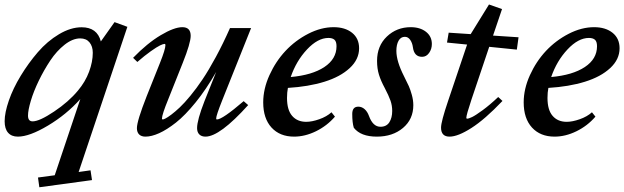

<svg xmlns="http://www.w3.org/2000/svg" viewBox="-28 -583 2714 835"><path d="M49.8 11.2Q22 11.2 7.1 -5.9Q-7.8 -22.9 -7.8 -55.7Q-7.8 -92.8 10.5 -145.8Q28.8 -198.7 62.3 -253.7Q95.7 -308.6 136.7 -356.2Q177.7 -403.8 228.5 -434.1Q279.3 -464.4 327.1 -464.4Q394.5 -464.4 410.6 -402.8L470.2 -486.8L525.9 -466.3L314 165L365.7 157.7L372.1 200.2L143.1 231.4L137.2 189L210 179.2L321.3 -152.3Q261.2 -85 180.7 -36.9Q100.1 11.2 49.8 11.2ZM113.8 -55.2Q143.6 -55.2 207 -97.7Q270.5 -140.1 311 -189Q343.3 -227.5 359.4 -271Q375.5 -314.5 375.5 -353.5Q375.5 -381.3 361.3 -398.7Q347.2 -416 320.8 -416Q288.1 -416 253.2 -388.7Q218.3 -361.3 190.7 -319.8Q163.1 -278.3 140.6 -231.9Q118.2 -185.5 106 -144.5Q93.8 -103.5 93.8 -80.1Q93.8 -55.2 113.8 -55.2Z M604.5 11.2Q586.9 11.2 577.1 1.7Q567.4 -7.8 567.4 -25.9Q567.4 -56.6 609.9 -164.6L668 -310.1Q691.4 -368.7 691.4 -386.7Q691.4 -392.1 688 -392.1Q681.6 -392.1 668 -385.5Q654.3 -378.9 627.7 -360.1Q601.1 -341.3 569.3 -313.5L550.8 -331.5Q612.3 -395 670.9 -429.9Q729.5 -464.8 765.1 -464.8Q801.3 -464.8 801.3 -427.2Q801.3 -396 766.6 -309.1L704.1 -152.3Q676.3 -84.5 676.3 -66.9Q676.3 -63.5 680.2 -63.5Q683.1 -63.5 691.9 -67.9Q700.7 -72.3 717.3 -84.7Q733.9 -97.2 753.9 -116Q773.9 -134.8 800 -166.5Q826.2 -198.2 852.8 -237.8Q879.4 -277.3 910.9 -335.4Q942.4 -393.6 972.2 -460.9H1064L938.5 -147Q912.1 -80.6 912.1 -67.9Q912.1 -63.5 915.5 -63.5Q939 -63.5 1031.7 -143.1L1051.3 -126Q927.7 11.2 865.7 11.2Q848.6 11.2 838.9 1.7Q829.1 -7.8 829.1 -25.9Q829.1 -60.5 861.3 -143.1L912.1 -270Q868.7 -194.3 822.8 -137.7Q776.9 -81.1 737.1 -49.8Q697.3 -18.6 664.1 -3.7Q630.9 11.2 604.5 11.2Z M1251 11.2Q1189 11.2 1152.8 -28.3Q1116.7 -67.9 1116.7 -137.7Q1116.7 -196.3 1143.8 -256.1Q1170.9 -315.9 1213.6 -361.6Q1256.3 -407.2 1312.3 -436Q1368.2 -464.8 1422.9 -464.8Q1472.7 -464.8 1503.2 -440.4Q1533.7 -416 1533.7 -373Q1533.7 -324.7 1492.9 -286.9Q1452.1 -249 1382.8 -227.5Q1313.5 -206.1 1224.1 -200.7Q1220.2 -181.2 1220.2 -157.2Q1220.2 -104.5 1242.7 -78.9Q1265.1 -53.2 1303.7 -53.2Q1328.6 -53.2 1360.6 -64.5Q1392.6 -75.7 1413.6 -94.7L1428.7 -75.7Q1394 -35.6 1346.2 -12.2Q1298.3 11.2 1251 11.2ZM1400.4 -418Q1354 -418 1307.1 -367.9Q1260.3 -317.9 1236.3 -248Q1329.6 -256.3 1382.6 -291.5Q1435.5 -326.7 1435.5 -381.8Q1435.5 -402.3 1426.5 -410.2Q1417.5 -418 1400.4 -418Z M1610.8 11.2Q1541 11.2 1510.7 -27.3Q1503.9 -49.3 1503.9 -87.4Q1503.9 -119.1 1530.3 -119.1Q1545.4 -119.1 1557.6 -108.4Q1569.8 -97.7 1576.7 -78.6Q1593.8 -31.7 1626.5 -31.7Q1652.8 -31.7 1665.3 -51.3Q1677.7 -70.8 1677.7 -100.6Q1677.7 -124 1670.2 -145.5Q1662.6 -167 1645 -200.7Q1628.4 -231.4 1620.1 -258.1Q1611.8 -284.7 1611.8 -318.4Q1611.8 -383.3 1654.5 -424.1Q1697.3 -464.8 1758.3 -464.8Q1798.8 -464.8 1824.5 -444.8Q1850.1 -424.8 1850.1 -391.6Q1850.1 -369.6 1838.1 -352.8Q1826.2 -335.9 1807.6 -335.9Q1772.9 -335.9 1767.6 -377.9Q1765.1 -396.5 1755.9 -409.7Q1746.6 -422.9 1732.9 -422.9Q1714.8 -422.9 1705.3 -405.8Q1695.8 -388.7 1695.8 -361.8Q1695.8 -316.9 1729 -251.5Q1743.7 -222.2 1750 -208.3Q1756.3 -194.3 1762.9 -170.9Q1769.5 -147.5 1769.5 -125.5Q1769.5 -64.5 1724.6 -26.6Q1679.7 11.2 1610.8 11.2Z M1927.2 11.2Q1890.1 11.2 1890.1 -27.8Q1890.1 -53.7 1920.9 -144.5L2003.4 -389.2L1916 -397.9L1923.3 -440.9L2019 -434.6L2098.6 -563.5L2155.3 -543.5L2116.2 -428.2L2227.1 -420.9L2219.7 -367.2L2099.6 -379.4L2022 -148.9Q2000 -83 2000 -70.3Q2000 -66.9 2003.4 -66.9Q2010.3 -66.9 2025.1 -74Q2040 -81.1 2071 -103.8Q2102.1 -126.5 2138.7 -161.1L2157.2 -144Q2081.1 -64 2022.2 -26.4Q1963.4 11.2 1927.2 11.2Z M2383.8 11.2Q2321.8 11.2 2285.6 -28.3Q2249.5 -67.9 2249.5 -137.7Q2249.5 -196.3 2276.6 -256.1Q2303.7 -315.9 2346.4 -361.6Q2389.2 -407.2 2445.1 -436Q2501 -464.8 2555.7 -464.8Q2605.5 -464.8 2636 -440.4Q2666.5 -416 2666.5 -373Q2666.5 -324.7 2625.7 -286.9Q2585 -249 2515.6 -227.5Q2446.3 -206.1 2356.9 -200.7Q2353 -181.2 2353 -157.2Q2353 -104.5 2375.5 -78.9Q2397.9 -53.2 2436.5 -53.2Q2461.4 -53.2 2493.4 -64.5Q2525.4 -75.7 2546.4 -94.7L2561.5 -75.7Q2526.9 -35.6 2479 -12.2Q2431.2 11.2 2383.8 11.2ZM2533.2 -418Q2486.8 -418 2439.9 -367.9Q2393.1 -317.9 2369.1 -248Q2462.4 -256.3 2515.4 -291.5Q2568.4 -326.7 2568.4 -381.8Q2568.4 -402.3 2559.3 -410.2Q2550.3 -418 2533.2 -418Z"/></svg>

Font: Elstob 6pt SemiBold
Style: Italic
Weight: 600
Italic angle: -20°
Designer: Peter S. Baker
Version: Version 1.015